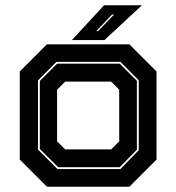

<svg xmlns="http://www.w3.org/2000/svg" viewBox="-20 -708 668 728"><path d="M158 0 55 -103V-437L158 -540H470.5L573.5 -437V-103L470.5 0ZM198 -67H436.5L506 -138.5V-403.5L436.5 -473.5H194L124 -403V-141ZM200.5 -74 131 -143V-401L196.5 -466.5H434L499 -401.5V-140.5L434 -74ZM227 -141.5H401.5L432 -172V-368L401.5 -398.5H227L196.5 -368V-172ZM252.5 -556 374.5 -688H518L376 -556ZM345 -590H352L412.5 -653H405Z"/></svg>

Font: Tourney ExtraBold
Style: Regular
Weight: 800
Designer: Tyler Finck
Foundry: Etcetera Type Co
Version: Version 1.015